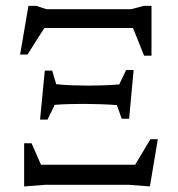

<svg xmlns="http://www.w3.org/2000/svg" viewBox="-20 -644 620 669"><path d="M50.1 -454.1 79.1 -623.6H106.1L141.7 -612H436.7L480.9 -623.6H507.9V-450H482L443.5 -546.4H134.5L75.9 -454.1ZM64.1 5.6V-144.9H89.9L122.9 -69.9H450.9L504 -158.9H529.9L502.3 5.6L429 0H136.7ZM119.6 -227.3 136.1 -398H161.9L175.7 -350.8Q200.5 -347.8 232.4 -346.8Q264.4 -345.7 289.5 -345.7Q313.9 -345.7 342.4 -346.8Q370.8 -347.8 395.5 -349.8L419.5 -400H445.6L429.9 -230.3H404L387.4 -277.7Q362.9 -279.8 330.7 -280.9Q298.5 -282 272.5 -282Q249.2 -282 222 -281.3Q194.7 -280.7 170.6 -278.7L145.6 -227.3Z"/></svg>

Font: Ancizar Serif Light
Style: Regular
Weight: 300
Designer: Cesar Puertas, Viviana Monsalve, Julian Moncada, Julian Prieto, Jose Castro, Felipe Aragon, Mariel Hernandez, Sara Alarc
Version: Version 8.100